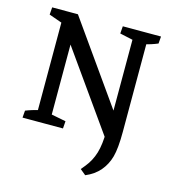

<svg xmlns="http://www.w3.org/2000/svg" viewBox="-100 -564 724 813"><g transform="rotate(15 262.5 -158.0)"><path d="M395.5 2.9 86.9 -432.6 141.6 -483.4 450.2 -46.9ZM28.3 0 30.8 -31.2Q56.2 -41.5 92.8 -50.3L83 -13.7V-82H144.5V-13.7L135.3 -46.4L208 -32.2L205.6 0ZM83 -7.3V-476.6L144.5 -447.8V-7.3ZM347.7 167 322.8 146.5 336.9 129.4Q362.8 98.1 374.3 59.6Q385.7 21 385.7 -34.2V-86.9L454.1 -184.6V-51.3Q454.1 20.5 443.8 58.1Q433.6 95.2 409.9 123Q386.2 150.9 347.7 167ZM148.4 -399.4 91.3 -428.2 26.4 -451.2 28.8 -483.4H141.6ZM392.6 -21.5V-476.6H454.1V-63ZM392.6 -401.4V-469.7L400.9 -437L335.9 -451.2L338.4 -483.4H505.9L503.4 -452.1Q474.6 -439.9 443.8 -433.1L454.1 -469.7V-401.4Z"/></g></svg>

Font: Markazi Text
Style: Regular
Weight: 400
Designer: Borna Izadpanah (Arabic designer), Fiona Ross (Arabic design director) and Florian Runge (Latin designer)
Foundry: Borna Izadpanah and Florian Runge
Version: Version 1.000